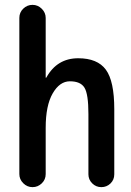

<svg xmlns="http://www.w3.org/2000/svg" viewBox="-20 -770 540 790"><path d="M59.6 -53.7V-696.3Q59.6 -718.8 75.7 -734.4Q91.8 -750 113.8 -750Q135.7 -750 151.9 -733.9Q168 -717.8 168 -696.3V-451.2Q168 -450.2 168.9 -450.2Q170.9 -450.2 170.9 -451.2Q214.8 -530.3 301.8 -530.3Q380.9 -530.3 415.5 -483.4Q450.2 -436.5 450.2 -320.3V-52.7Q450.2 -30.3 434.6 -15.1Q418.9 0 397 0Q375 0 359.4 -15.6Q343.8 -31.2 343.8 -52.7V-300.8Q343.8 -382.8 327.6 -409.2Q311.5 -435.5 267.6 -435.5Q225.6 -435.5 196.8 -385.7Q168 -335.9 168 -244.1V-53.7Q168 -31.2 151.9 -15.6Q135.7 0 113.8 0Q91.8 0 75.7 -16.1Q59.6 -32.2 59.6 -53.7Z"/></svg>

Font: Rounded Mgen+ 1m medium
Style: Regular
Weight: 500
Designer: [Source Han Sans]
Ryoko NISHIZUKA  (kana & ideographs); Paul D. Hunt (Latin, Greek & Cyrillic); Wenlong ZHANG  (bopomofo
Version: Version 1.059.20150602